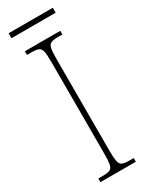

<svg xmlns="http://www.w3.org/2000/svg" viewBox="-215 -867 706 907"><g transform="rotate(-30 137.5 -413.0)"><path d="M40 0V-20H67Q92 -20 104 -26Q116 -32 119.5 -51Q123 -70 123 -108V-606Q123 -645 119.5 -663.5Q116 -682 104 -688Q92 -694 67 -694H40V-714H233V-694H207Q182 -694 170 -688Q158 -682 154.5 -663.5Q151 -645 151 -606V-108Q151 -70 154.5 -51Q158 -32 170 -26Q182 -20 207 -20H233V0ZM16 -799V-826H257V-799Z"/></g></svg>

Font: Noto Serif Ethiopic Condensed Thin
Style: Regular
Weight: 100
Width: 3
Designer: Monotype Design Team
Foundry: Monotype Imaging Inc.
Version: Version 2.102; ttfautohint (v1.8.4.7-5d5b)